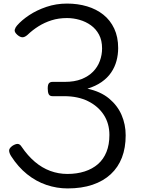

<svg xmlns="http://www.w3.org/2000/svg" viewBox="-20 -1035 796 1074"><path d="M358 19Q298 19 240 -0.5Q182 -20 131.5 -60.5Q81 -101 42 -162Q32 -178 31 -191.5Q30 -205 49 -219Q66 -230 78.5 -230Q91 -230 101 -214Q135 -164 175 -130Q215 -96 261 -79Q307 -62 357 -62Q410 -62 453.5 -76Q497 -90 528 -117Q559 -144 575.5 -185Q592 -226 592 -280Q592 -344 560.5 -392.5Q529 -441 472.5 -469Q416 -497 339 -497H274Q258 -497 252.5 -508Q247 -519 247 -540Q247 -562 254 -569.5Q261 -577 274 -577H342Q397 -577 436 -592.5Q475 -608 500.5 -634Q526 -660 538.5 -694Q551 -728 551 -764Q551 -809 534 -841Q517 -873 488.5 -893.5Q460 -914 425 -924Q390 -934 355 -934Q308 -934 268.5 -921.5Q229 -909 195.5 -888Q162 -867 134 -840Q118 -826 105 -826.5Q92 -827 77 -840Q59 -856 62.5 -869Q66 -882 75 -892Q101 -922 143 -950Q185 -978 239.5 -996.5Q294 -1015 355 -1015Q415 -1015 467 -999.5Q519 -984 558 -953Q597 -922 619 -875Q641 -828 641 -766Q641 -729 631.5 -694Q622 -659 601.5 -629Q581 -599 548 -576Q515 -553 469 -539Q543 -523 590 -484Q637 -445 660 -392Q683 -339 683 -278Q683 -208 662 -153.5Q641 -99 599.5 -60.5Q558 -22 497.5 -1.5Q437 19 358 19Z"/></svg>

Font: Playwrite PE
Style: Regular
Weight: 400
Designer: Veronika Burian, José Scaglione
Foundry: TypeTogether
Version: Version 1.002